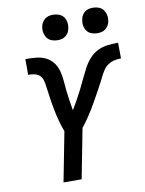

<svg xmlns="http://www.w3.org/2000/svg" viewBox="-96 -956 771 1022"><g transform="rotate(-10 289.5 -444.5)"><path d="M163 0 215 -268Q209 -283 204.5 -298Q200 -313 195.5 -328.5Q191 -344 187.5 -360Q184 -376 181 -392Q178 -408 175 -424Q172 -440 170 -456.5Q168 -473 165.5 -489Q163 -505 161 -521.5Q159 -538 154.5 -553.5Q150 -569 139 -579.5Q128 -590 111.5 -593.5Q95 -597 77 -597V-682Q105 -682 133.5 -679.5Q162 -677 186 -665.5Q210 -654 226 -633Q242 -612 249 -586Q256 -560 258 -532.5Q260 -505 263 -478Q266 -451 270 -424Q274 -397 279 -370Q294 -395 308.5 -421Q323 -447 336 -473Q349 -499 361.5 -525.5Q374 -552 387.5 -578Q401 -604 421 -627Q441 -650 467.5 -663Q494 -676 522.5 -679Q551 -682 578 -682L579 -597Q561 -597 543.5 -593.5Q526 -590 510 -579.5Q494 -569 483.5 -553.5Q473 -538 465 -521.5Q457 -505 448.5 -489Q440 -473 431 -456.5Q422 -440 413 -424Q404 -408 395 -392Q386 -376 376.5 -360Q367 -344 356.5 -328.5Q346 -313 335.5 -298Q325 -283 313 -268L261 0ZM479 -751Q462 -751 446.5 -757Q431 -763 422 -776Q413 -789 410.5 -805.5Q408 -822 412 -839Q414 -850 420 -860Q426 -870 435.5 -877Q445 -884 456 -886.5Q467 -889 478 -889Q495 -889 510.5 -883Q526 -877 535 -864Q544 -851 547 -834.5Q550 -818 546 -801Q544 -790 537.5 -780Q531 -770 522 -763Q513 -756 501.5 -753.5Q490 -751 479 -751ZM264 -751Q247 -751 231.5 -757Q216 -763 207 -776Q198 -789 195 -805.5Q192 -822 196 -839Q198 -850 204.5 -860Q211 -870 220 -877Q229 -884 240.5 -886.5Q252 -889 263 -889Q280 -889 295.5 -883Q311 -877 320 -864Q329 -851 331.5 -834.5Q334 -818 330 -801Q328 -790 322 -780Q316 -770 306.5 -763Q297 -756 286 -753.5Q275 -751 264 -751Z"/></g></svg>

Font: Lode Dark Term
Style: Bold Italic
Weight: 700
Italic angle: -11°
Monospace: yes
Designer: Belleve Invis
Foundry: Belleve Invis
Version: Version 29.2.0